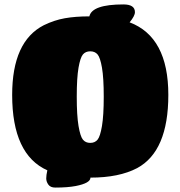

<svg xmlns="http://www.w3.org/2000/svg" viewBox="-20 -794 816 868"><path d="M389 9Q389 34 322 47Q285 54 230 54Q208 54 198.5 40.5Q189 27 189 12.5Q189 -2 194 -24Q35 -95 35 -365Q35 -607 178 -680Q225 -703 273 -711.5Q321 -720 384 -720Q396 -774 538 -774Q590 -774 590 -739Q590 -722 566 -693Q741 -627 741 -365Q741 -110 600 -34Q518 9 389 9ZM355 -162.5Q367 -148 388 -148Q409 -148 421 -162.5Q433 -177 441 -224.5Q449 -272 449 -357Q449 -442 441 -488Q433 -534 421 -548Q409 -562 388 -562Q367 -562 355 -548Q343 -534 335 -488Q327 -442 327 -357Q327 -272 335 -224.5Q343 -177 355 -162.5Z"/></svg>

Font: Titan One
Style: Regular
Weight: 400
Designer: Rodrigo Fuenzalida
Foundry: Rodrigo Fuenzalida
Version: Version 1.001